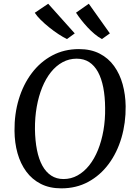

<svg xmlns="http://www.w3.org/2000/svg" viewBox="-20 -1022 742 1052"><path d="M316 10Q251.5 10 203.5 -14.5Q155.5 -39 123.8 -82.2Q92 -125.5 76 -182.5Q60 -239.5 59.5 -305Q58.5 -397.5 83 -478.5Q107.5 -559.5 154 -621.2Q200.5 -683 266 -718Q331.5 -753 412.5 -753Q478 -753 526 -728.2Q574 -703.5 605.2 -660Q636.5 -616.5 652 -560.2Q667.5 -504 668.5 -440.5Q669.5 -348.5 645.5 -267Q621.5 -185.5 575.2 -123.2Q529 -61 463.5 -25.5Q398 10 316 10ZM328 -41Q369.5 -41 405 -60.8Q440.5 -80.5 468.8 -116Q497 -151.5 516.8 -200.2Q536.5 -249 546.8 -307.5Q557 -366 556 -431Q555.5 -493 545.8 -542.8Q536 -592.5 516.8 -627.8Q497.5 -663 468.5 -681.8Q439.5 -700.5 400 -700.5Q358.5 -700.5 323 -681.2Q287.5 -662 259.2 -626.8Q231 -591.5 211.2 -543Q191.5 -494.5 181.2 -436.5Q171 -378.5 171.5 -314Q172.5 -251 182.5 -200.5Q192.5 -150 212 -114.5Q231.5 -79 260.5 -60Q289.5 -41 328 -41ZM582 -839 538.5 -808Q518 -819 497.8 -836Q477.5 -853 459 -873Q440.5 -893 424.5 -913.5Q408.5 -934 396.5 -952.5L466.5 -1001.5ZM389.5 -839 347 -808Q326 -818 300.5 -834.8Q275 -851.5 249.8 -871.8Q224.5 -892 203.5 -912.8Q182.5 -933.5 170.5 -952L244 -1001.5Z"/></svg>

Font: Merriweather 20pt
Style: Italic
Weight: 400
Italic angle: -7.8°
Version: Version 2.101